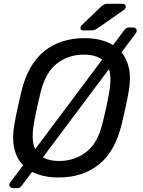

<svg xmlns="http://www.w3.org/2000/svg" viewBox="-20 -907 738 992"><path d="M409.4 -750Q395.1 -750 395.6 -762.7Q396 -770.7 402.8 -777.4L498.7 -869.3Q509.5 -879.9 517.5 -883.7Q525.5 -887.5 539.7 -887.5H613.9Q622.1 -887.5 626.1 -882.8Q630.1 -878.1 629.7 -872.4Q629.5 -862.1 620.9 -856.3L484.6 -761.3Q474.6 -754.3 467.5 -752.2Q460.3 -750 449.2 -750ZM282.1 10Q222.6 10 174.7 -6.6Q126.7 -23.2 95.6 -57.2Q64.5 -91.2 53.1 -142.9Q41.8 -194.6 54.4 -264.9Q62.2 -309.1 71 -349.4Q79.8 -389.7 90.6 -434.4Q123.6 -572.7 207.2 -641.3Q290.8 -710 417.1 -710Q477.4 -710 524.9 -692.8Q572.4 -675.6 603.6 -641Q634.7 -606.4 646.1 -555Q657.4 -503.6 644.8 -434.4Q637 -389.7 628.2 -349.4Q619.4 -309.1 608.6 -264.9Q574.6 -124.4 491.1 -57.2Q407.6 10 282.1 10ZM286.2 -75.3Q364.7 -75.3 424.9 -121.2Q485.1 -167.1 509.7 -270.1Q520.7 -314.7 528.5 -350.2Q536.3 -385.7 544.1 -429.9Q562.6 -532.9 528.3 -578.8Q493.9 -624.7 413.1 -624.7Q333.2 -624.7 274.2 -578.8Q215.3 -532.9 189.7 -429.9Q178.9 -385.7 171.1 -350.2Q163.3 -314.7 155.3 -270.1Q136.9 -167.1 170.7 -121.2Q204.5 -75.3 286.2 -75.3ZM47.1 65Q36.6 65 30.3 56Q24.1 46.9 34.1 34.1L621 -750.2Q623 -754 629.3 -759.5Q635.6 -765 645.6 -765H667.9Q678.6 -765 684.3 -756.4Q690.1 -747.8 681.1 -734.5L93.8 50Q91.8 53.8 85.5 59.4Q79.2 65 68.8 65Z"/></svg>

Font: Rubik Light
Style: Italic
Weight: 300
Italic angle: -12°
Designer: Hubert and Fischer
Foundry: Hubert and Fischer
Version: Version 2.300;gftools[0.9.30]